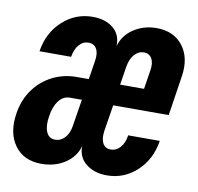

<svg xmlns="http://www.w3.org/2000/svg" viewBox="-68 -631 736 712"><g transform="rotate(10 300.0 -275.0)"><path d="M132 10Q65 10 31 -37Q-3 -84 9 -159Q17 -210 44.5 -248.5Q72 -287 114 -308.5Q156 -330 206 -330H251L262 -400Q267 -429 257.5 -446Q248 -463 227 -463Q206 -463 191.5 -446Q177 -429 172 -400H53Q64 -471 112.5 -515.5Q161 -560 226 -560Q274 -560 303.5 -535.5Q333 -511 331 -468Q343 -511 381 -535.5Q419 -560 466 -560Q531 -560 565.5 -515.5Q600 -471 589 -400L566 -250H357L341 -150Q337 -121 346 -104Q355 -87 376 -87Q397 -87 412 -104Q427 -121 431 -150H550Q539 -79 491 -34.5Q443 10 378 10Q331 10 300 -14.5Q269 -39 270 -81Q258 -39 220 -14.5Q182 10 132 10ZM369 -330H459L470 -400Q475 -429 465.5 -446Q456 -463 435 -463Q415 -463 400 -446Q385 -429 380 -400ZM167 -87Q188 -87 203.5 -104Q219 -121 223 -150L239 -250H194Q169 -250 152 -227.5Q135 -205 130 -168Q124 -132 133.5 -109.5Q143 -87 167 -87Z"/></g></svg>

Font: JetBrains Mono ExtraBold
Style: Italic
Weight: 800
Italic angle: -9°
Monospace: yes
Designer: Philipp Nurullin, Konstantin Bulenkov
Foundry: JetBrains
Version: Version 2.305; ttfautohint (v1.8.4.7-5d5b)